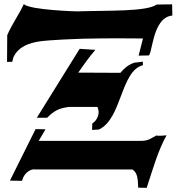

<svg xmlns="http://www.w3.org/2000/svg" viewBox="-20 -819 862 928"><path d="M152 -195 28 54 87 55C92 26 121 -5 152 0H620C647 18 646 50 648 88L689 89C718 1 743 -90 785 -165C773 -164 746 -161 735 -164C706 -148 696 -138 658 -138H167L200 -194ZM365 -583 158 -250H208C255 -300 292 -297 310 -302H451C465 -273 452 -239 426 -222L425 -191L458 -193C570 -245 562 -476 671 -504C671 -504 669 -520 672 -521L629 -516C600 -506 579 -488 562 -467L358 -468C385 -506 411 -544 441 -578ZM95 -799C71 -747 37 -701 15 -649L14 -520H39L45 -543C86 -629 205 -621 286 -628C410 -635 541 -634 671 -633L650 -550L695 -551C718 -539 711 -734 813 -744L812 -798L737 -797C689 -762 501 -769 352 -764C352 -764 126 -770 95 -799Z"/></svg>

Font: Philokalia
Style: Regular
Weight: 400
Version: Version 001.010